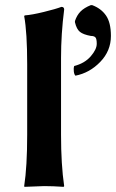

<svg xmlns="http://www.w3.org/2000/svg" viewBox="-20 -725 452 748"><path d="M272 -638.2C276.2 -620.3 282.7 -607.8 291.5 -600.8C300.3 -593.8 314.5 -588.5 334 -585C342.4 -585 348.4 -583.1 351.8 -579.3C355.2 -575.6 356.9 -567.2 356.9 -554.2C356.9 -539.9 349.1 -523.7 333.5 -505.6C317.9 -487.5 296.4 -474.9 269 -467.8C267.1 -461.6 266.6 -454.5 267.6 -446.5C268.6 -438.6 270.7 -433.1 273.9 -430.2C310.7 -437.3 342.9 -455.2 370.6 -483.9C398.3 -512.5 412.1 -546.2 412.1 -585C412.1 -619.8 405.7 -646.4 392.8 -664.8C380 -683.2 362 -696.6 338.9 -705.1H334C316.7 -698.2 303.3 -689.9 293.7 -680.2C284.1 -670.4 276.9 -658 272 -643.1ZM85.9 -200.2C85.9 -117.2 82 -50.5 74.2 0L75.2 2.9L151.9 0C174.6 0 200 1 228 2.9L230 0C221.8 -56 217.8 -122.7 217.8 -200.2V-500C217.8 -561.2 221.8 -623.9 230 -688C230 -694.8 226.4 -698.2 219.2 -698.2C204.9 -692.7 182.1 -686.1 150.9 -678.5C119.6 -670.8 94.7 -666.3 76.2 -665L74.2 -662.1C82 -619.8 85.9 -557.1 85.9 -474.1Z"/></svg>

Font: Linux Biolinum G
Style: Bold
Weight: 700
Designer: Philipp H. Poll
Foundry: Philipp H. Poll
Version: Version 1.1.0